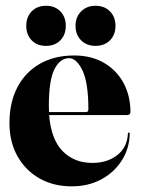

<svg xmlns="http://www.w3.org/2000/svg" viewBox="-20 -650 498 680"><path d="M442 -253Q442 -242.5 429.5 -242.5H154Q161 -156 202 -114.5Q243 -73 307 -73Q360.5 -73 395.8 -101Q431 -129 433 -177Q433 -180.5 436 -180.5Q439.5 -180.5 439.5 -176Q438 -123 410.8 -80.8Q383.5 -38.5 337.8 -14.2Q292 10 234 10Q169.5 10 119.8 -18.2Q70 -46.5 41.8 -97Q13.5 -147.5 13.5 -214.5Q13.5 -287.5 41.8 -341.2Q70 -395 121.5 -424.2Q173 -453.5 242.5 -453.5Q303.5 -453.5 348.2 -427.5Q393 -401.5 417.5 -356Q442 -310.5 442 -253ZM153 -275Q153 -263.5 153.5 -253H284.5Q293 -253 293 -263Q293 -357.5 272 -400.8Q251 -444 224.5 -444Q193 -444 173 -405.2Q153 -366.5 153 -275ZM143 -487.5Q111.5 -487.5 92.2 -507.2Q73 -527 73 -558.5Q73 -590 92.2 -609.8Q111.5 -629.5 143 -629.5Q174.5 -629.5 193.8 -609.8Q213 -590 213 -558.5Q213 -527 193.8 -507.2Q174.5 -487.5 143 -487.5ZM318 -487.5Q287 -487.5 267.2 -507.2Q247.5 -527 247.5 -558.5Q247.5 -589.5 267.2 -609.5Q287 -629.5 318 -629.5Q350 -629.5 369.5 -609.8Q389 -590 389 -558.5Q389 -527 369.5 -507.2Q350 -487.5 318 -487.5Z"/></svg>

Font: Fraunces 144pt
Style: Bold
Weight: 700
Version: Version 1.000;[b76b70a41]